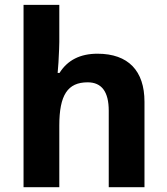

<svg xmlns="http://www.w3.org/2000/svg" viewBox="-20 -780 697 800"><path d="M582 -356C582 -484.9 514.6 -556.2 386.2 -556.2C314 -556.2 261.2 -529.3 228 -476.1H220.2L223.6 -520C226.1 -564.5 227.1 -592.8 227.1 -605V-759.8H78.1V0H227.1V-256.8C227.1 -383.8 261.7 -437 345.2 -437C403.8 -437 433.1 -397.5 433.1 -318.8V0H582Z"/></svg>

Font: Sahel
Style: Bold
Weight: 700
Foundry: Saber Rastikerdar (saber.rastikerdar@gmail.com)
Version: Version 3.4.0